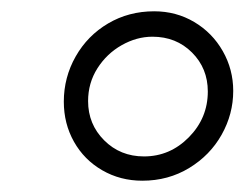

<svg xmlns="http://www.w3.org/2000/svg" viewBox="-20 -716 444 340"><path d="M393 -555Q393 -514 372.5 -477.5Q352 -441 315 -418.5Q278 -396 232 -396Q193 -396 161 -414.5Q129 -433 111 -465Q93 -497 93 -536Q93 -579 114 -616Q135 -653 171.5 -674.5Q208 -696 253 -696Q292 -696 324 -677Q356 -658 374.5 -625.5Q393 -593 393 -555ZM136 -537Q136 -496 164.5 -467.5Q193 -439 235 -439Q281 -439 314.5 -473Q348 -507 348 -554Q348 -595 320 -623Q292 -651 250 -651Q222 -651 195.5 -636Q169 -621 152.5 -595Q136 -569 136 -537Z"/></svg>

Font: Chivo Thin Italic
Style: Regular
Weight: 100
Italic angle: -8.05°
Designer: Hector Gatti
Foundry: Omnibus-Type
Version: Version 1.007